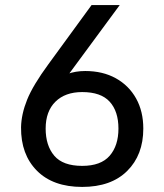

<svg xmlns="http://www.w3.org/2000/svg" viewBox="-20 -727 647 757"><path d="M63 -225Q64 -277 87 -334Q110 -391 171 -474L341 -707H452L203 -369L198 -414Q215 -424 246.5 -435.5Q278 -447 316 -447Q385 -447 436.5 -418.5Q488 -390 516.5 -339Q545 -288 545 -220Q545 -116 481.5 -53Q418 10 304 10Q189 10 125.5 -54Q62 -118 63 -225ZM160 -220Q160 -153 194 -113Q228 -73 304 -73Q378 -73 412.5 -113Q447 -153 447 -220Q447 -288 412.5 -326Q378 -364 304 -364Q237 -364 198.5 -326Q160 -288 160 -220Z"/></svg>

Font: 42dot Sans Medium
Style: Regular
Weight: 500
Designer: 42dot
Version: Version 1.000